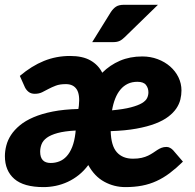

<svg xmlns="http://www.w3.org/2000/svg" viewBox="-25 -756 796 784"><path d="M0 0ZM556 -525.5Q589.5 -525.5 618.8 -514.5Q648 -503.5 669.8 -484.5Q691.5 -465.5 703.8 -440.2Q716 -415 716 -386.5Q716 -368.5 711.5 -349.8Q707 -331 695 -313.2Q683 -295.5 662.5 -279.8Q642 -264 609.8 -251.5Q577.5 -239 532.5 -230.8Q487.5 -222.5 427 -220.5Q428.5 -161 452 -134.5Q475.5 -108 518 -108Q538.5 -108 553.5 -111.5Q568.5 -115 579.8 -120.5Q591 -126 600 -132Q609 -138 617.2 -143.5Q625.5 -149 634.5 -152.5Q643.5 -156 655 -156Q662.5 -156 669.5 -152.2Q676.5 -148.5 682 -142.5L722 -96Q694.5 -69 668.2 -49.2Q642 -29.5 614.2 -16.8Q586.5 -4 555.2 2Q524 8 487 8Q441 8 401 -13.8Q361 -35.5 335.5 -82Q318 -58.5 296.8 -41.5Q275.5 -24.5 251.8 -13.5Q228 -2.5 202.8 2.8Q177.5 8 153 8Q72 8 33.5 -25.5Q-5 -59 -5 -118.5Q-5 -139.5 0.8 -161.8Q6.5 -184 20 -204.8Q33.5 -225.5 56 -244.2Q78.5 -263 111.8 -277.2Q145 -291.5 190.2 -300.5Q235.5 -309.5 295 -311L297 -324Q302 -370.5 288 -391.5Q274 -412.5 244 -412.5Q219 -412.5 202.8 -406.2Q186.5 -400 173 -392.8Q159.5 -385.5 146.8 -379.2Q134 -373 117 -373Q102 -373 92.2 -380.5Q82.5 -388 77 -399L56 -446Q104.5 -487 154.5 -507.2Q204.5 -527.5 261 -527.5Q312.5 -527.5 344.5 -509.2Q376.5 -491 392.5 -459Q424 -490.5 464.8 -508Q505.5 -525.5 556 -525.5ZM284 -223Q238.5 -220.5 210.2 -212.8Q182 -205 166.2 -193.5Q150.5 -182 144.8 -167.2Q139 -152.5 139 -136.5Q139 -90.5 182 -90.5Q200.5 -90.5 217.2 -97Q234 -103.5 247.2 -118Q260.5 -132.5 269.8 -155.8Q279 -179 283 -212.5ZM536 -422Q514 -422 496.8 -413.8Q479.5 -405.5 466.8 -390.2Q454 -375 445.5 -353.5Q437 -332 432.5 -305.5Q480.5 -310 509.8 -317.8Q539 -325.5 554.8 -335Q570.5 -344.5 575.8 -355.8Q581 -367 581 -379Q581 -396.5 571 -409.2Q561 -422 536 -422ZM620 -736.5 485 -605Q473.5 -593.5 463.2 -588.8Q453 -584 437 -584H351.5L427.5 -706.5Q437 -721 448.8 -728.8Q460.5 -736.5 482 -736.5Z"/></svg>

Font: Lato Black
Style: Italic
Weight: 900
Italic angle: -7°
Designer: Lukasz Dziedzic
Foundry: tyPoland Lukasz Dziedzic
Version: Version 2.007; 2014-02-27